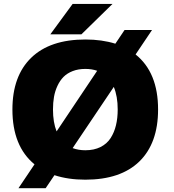

<svg xmlns="http://www.w3.org/2000/svg" viewBox="-20 -908 890 982"><path d="M237.5 -732.5 351.5 -888H555.5L396.5 -732.5ZM416.5 11Q329 11 258.5 -12L213.5 54.5H74.5L156.5 -67.5Q43.5 -160 43.5 -348Q43.5 -519.5 139.8 -612.8Q236 -706 416.5 -706Q501.5 -706 570 -684.5L617 -754.5H757.5L673.5 -629.5Q788.5 -537.5 788.5 -348Q788.5 -175.5 692.8 -82.2Q597 11 416.5 11ZM251 -348Q251 -282 269.5 -236L477 -546Q449.5 -555.5 416.5 -555.5Q380.5 -555.5 352 -544.5Q323.5 -533.5 305 -514.8Q286.5 -496 274 -469.2Q261.5 -442.5 256.2 -412.8Q251 -383 251 -348ZM416.5 -139.5Q461 -139.5 494 -156Q527 -172.5 545.8 -201.8Q564.5 -231 573.2 -267.5Q582 -304 582 -348Q582 -415.5 562 -463.5L351.5 -150.5Q381.5 -139.5 416.5 -139.5Z"/></svg>

Font: League Mono Wide ExtraBold
Style: Regular
Weight: 800
Width: 8
Designer: Tyler Finck
Foundry: The League of Moveable Type / Tyler Finck
Version: Version 2.210